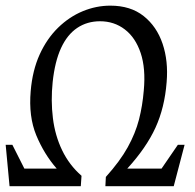

<svg xmlns="http://www.w3.org/2000/svg" viewBox="-25 -643 673 663"><path d="M8 0 -5.4 -143H17.7L59.1 -60.9H170.7Q127.3 -110.7 100.3 -175.7Q73.4 -240.7 81 -328.5Q87 -399.8 111.9 -454.7Q136.8 -509.5 175.5 -547.3Q214.3 -585.1 260.8 -604.3Q307.3 -623.5 355.9 -623.5Q425.8 -623.5 471 -587.6Q516.2 -551.7 536.4 -492Q556.6 -432.3 550.4 -359.1Q543.6 -271.5 511.9 -202.1Q480.2 -132.8 414.6 -60.9H532.9L589.2 -143H612.4L574.9 0H338.9L340.5 -32Q389.7 -86.7 416.2 -134.8Q442.7 -182.8 454.9 -230.1Q467.1 -277.4 471.5 -330.6Q478.6 -406.8 460.7 -460.1Q442.8 -513.3 406 -541.4Q369.2 -569.6 320.4 -569.6Q276 -569.6 241.6 -546.6Q207.3 -523.6 185.9 -477.3Q164.5 -431 156.9 -360.1Q150.2 -295.1 157.7 -234.9Q165.1 -174.8 189.6 -124Q214 -73.2 256.5 -36L254 0Z"/></svg>

Font: Ancizar Serif Light
Style: Italic
Weight: 300
Italic angle: -4°
Designer: Cesar Puertas, Viviana Monsalve, Julian Moncada, Julian Prieto, Jose Castro, Felipe Aragon, Mariel Hernandez, Sara Alarc
Version: Version 8.100